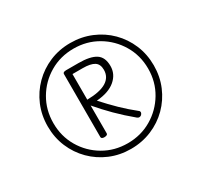

<svg xmlns="http://www.w3.org/2000/svg" viewBox="-122 -1406 927 883"><g transform="rotate(-30 341.5 -965.0)"><path d="M341 -684Q282 -684 231 -705.5Q180 -727 141.5 -765.5Q103 -804 81.5 -855Q60 -906 60 -965Q60 -1024 81.5 -1075Q103 -1126 141.5 -1164.5Q180 -1203 231 -1224.5Q282 -1246 341 -1246Q400 -1246 451.5 -1224.5Q503 -1203 541.5 -1164.5Q580 -1126 601.5 -1075Q623 -1024 623 -965Q623 -906 601.5 -855Q580 -804 541.5 -765.5Q503 -727 451.5 -705.5Q400 -684 341 -684ZM341 -714Q411 -714 468 -747.5Q525 -781 559 -838Q593 -895 593 -965Q593 -1035 559 -1092Q525 -1149 468 -1182.5Q411 -1216 341 -1216Q271 -1216 214 -1182.5Q157 -1149 123.5 -1092Q90 -1035 90 -965Q90 -895 123.5 -838Q157 -781 214 -747.5Q271 -714 341 -714ZM261 -792Q254 -792 249.5 -794.5Q245 -797 245 -802V-1137Q245 -1147 263 -1147H328Q390 -1147 419.5 -1128Q449 -1109 449 -1062Q449 -1019 414.5 -989.5Q380 -960 315 -955Q351 -915 385 -882Q419 -849 459 -817Q463 -815 463.5 -809Q464 -803 458 -796Q447 -787 436 -795Q389 -834 351 -872Q313 -910 279 -950V-802Q279 -797 274 -794.5Q269 -792 261 -792ZM279 -981Q347 -982 380.5 -1002.5Q414 -1023 414 -1062Q414 -1092 394.5 -1104.5Q375 -1117 333 -1117H279Z"/></g></svg>

Font: Playwrite BR Thin
Style: Regular
Weight: 250
Version: Version 1.003